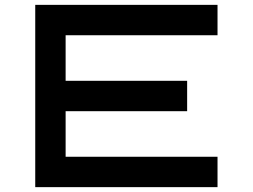

<svg xmlns="http://www.w3.org/2000/svg" viewBox="-20 -770 1040 790"><path d="M250 -125H875V0H125V-750H875V-625H250V-437.5H750V-312.5H250Z"/></svg>

Font: Xanmono
Style: Regular
Weight: 400
Designer: GGBotNet
Foundry: GGBotNet
Version: 1.00